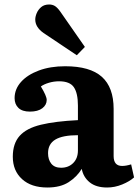

<svg xmlns="http://www.w3.org/2000/svg" viewBox="-20 -821 618 855"><path d="M191 14Q119 14 78 -23.5Q37 -61 37 -123Q37 -182 67.5 -216Q98 -250 162 -265.5Q226 -281 327 -286V-351Q327 -406 309 -432.5Q291 -459 243 -459Q220 -459 198 -452.5Q176 -446 162 -436Q188 -393 188 -376Q188 -354 168.5 -339Q149 -324 113 -324Q79 -324 62 -340.5Q45 -357 45 -384Q45 -424 73.5 -456Q102 -488 153 -507Q204 -526 270 -526Q381 -526 433.5 -479Q486 -432 486 -336V-126Q486 -82 524 -82Q541 -82 564 -89L577 -31Q557 -13 524 0.5Q491 14 457 14Q408 14 379.5 -9Q351 -32 344 -69Q323 -34 286 -10Q249 14 191 14ZM252 -74Q285 -74 306 -95Q327 -116 327 -151V-219Q259 -219 226.5 -199.5Q194 -180 194 -139Q194 -110 208.5 -92Q223 -74 252 -74ZM322 -575 174 -674Q137 -700 137 -734Q137 -747 143.5 -762.5Q150 -778 163.5 -789.5Q177 -801 199 -801Q213 -801 224 -794.5Q235 -788 248 -770L358 -612Z"/></svg>

Font: Literata
Style: Bold
Weight: 700
Designer: Latin by Veronika Burian and Jose Scaglione. Greek by Irene Vlachou. Cyrillic by Vera Evstafieva.
Foundry: TypeTogether
Version: Version 3.103; ttfautohint (v1.8.4.7-5d5b);gftools[0.9.29]